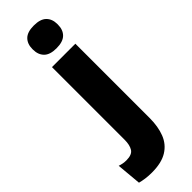

<svg xmlns="http://www.w3.org/2000/svg" viewBox="-335 -697 888 888"><g transform="rotate(-45 109.0 -253.0)"><path d="M212.5 -82H59.5V-491.5H212.5ZM136 -538Q93.5 -538 74 -557.8Q54.5 -577.5 54.5 -611V-614.5Q54.5 -648 74 -667.5Q93.5 -687 136 -687Q178.5 -687 198.2 -667.5Q218 -648 218 -614.5V-611Q218 -577 198.2 -557.5Q178.5 -538 136 -538ZM41.5 180.5Q19 180.5 -0.2 177.8Q-19.5 175 -34 171L-45 49.5Q-35 53 -24.2 55Q-13.5 57 -2 57Q35 57 47.2 37.5Q59.5 18 59.5 -16.5V-111.5H212.5V-6Q212.5 50.5 196.2 92.2Q180 134 142.5 157.2Q105 180.5 41.5 180.5Z"/></g></svg>

Font: Anek Kannada
Style: Bold
Weight: 700
Version: Version 1.003